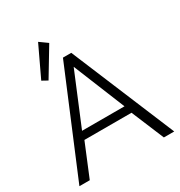

<svg xmlns="http://www.w3.org/2000/svg" viewBox="-199 -1002 1069 1140"><g transform="rotate(-30 336.0 -432.5)"><path d="M310 -710H367L663 0H592L499 -223H176L84 0H13ZM283 -826 168 -635 130 -656 229 -865ZM482 -277 338 -631 191 -277Z"/></g></svg>

Font: Rising Sun Light
Style: Regular
Weight: 300
Designer: Matt McInerney, Pablo Impallari, Rodrigo Fuenzalida (Raleway font), Stephen Hutchings (Greek), Cristiano Sobral (main ch
Foundry: The Rising Sun Project Authors
Version: Version 4.327; ttfautohint (v1.8.4.7-5d5b-dirty)